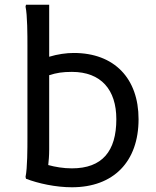

<svg xmlns="http://www.w3.org/2000/svg" viewBox="-20 -780 658 812"><path d="M292 -556C261 -556 224 -551 188 -540V-760H90L88 -752C96 -716 96 -628 96 -588V-196C96 -156 96 -68 88 -32L90 -24C142 -4 216 12 284 12C460 12 566 -96 566 -276C566 -448 464 -556 292 -556ZM284 -68C248 -68 213 -74 184 -82C186 -99 188 -121 188 -148V-462C220 -472 244 -476 284 -476C408 -476 472 -400 472 -276C472 -140 412 -68 284 -68Z"/></svg>

Font: Kufam Arabic Latin Roman Normal
Style: Regular
Weight: 400
Designer: Wael Morcos & Artur Schmal
Version: Version 1.200;PS 001.200;hotconv 1.0.88;makeotf.lib2.5.64775